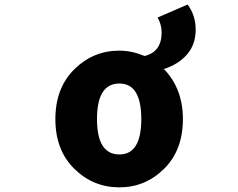

<svg xmlns="http://www.w3.org/2000/svg" viewBox="-20 -804 1040 838"><path d="M501 -129.9Q596.7 -129.9 596.7 -284.2Q596.7 -439.5 501 -439.5Q403.3 -439.5 403.3 -284.2Q403.3 -129.9 501 -129.9ZM668 -727.5 798.8 -784.2Q834 -737.3 834 -674.8Q834 -609.4 795.9 -565.9Q757.8 -522.5 695.3 -502.9Q778.3 -417 778.3 -284.2Q778.3 -148.4 696.3 -67.4Q614.3 13.7 501 13.7Q386.7 13.7 304.2 -67.4Q221.7 -148.4 221.7 -284.2Q221.7 -419.9 304.2 -501.5Q386.7 -583 501 -583Q554.7 -583 611.3 -559.6Q685.5 -578.1 685.5 -662.1Q685.5 -696.3 668 -727.5Z"/></svg>

Font: GenEi Gothic M Heavy
Style: Regular
Weight: 800
Designer: o_tamon (Modified); [Source Han Sans]
Ryoko NISHIZUKA  (kana & ideographs); Paul D. Hunt (Latin, Greek & Cyrillic); Wenl
Version: Version 1.1a;Original Version 1.004